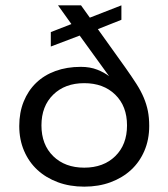

<svg xmlns="http://www.w3.org/2000/svg" viewBox="-20 -688 630 718"><path d="M295 10Q241 10 196.5 -6.5Q152 -23 120 -52.5Q88 -82 70 -124Q52 -166 52 -217Q52 -267 68.5 -308Q85 -349 115 -378Q145 -407 187.5 -422.5Q230 -438 282 -438Q317 -438 343.5 -427.5Q370 -417 388 -403L278 -555L170 -514V-568L247 -598L197 -668H283L316 -622L434 -668V-614L346 -579L449 -435Q473 -401 490 -374.5Q507 -348 517.5 -323Q528 -298 533 -273Q538 -248 538 -217Q538 -166 520 -124Q502 -82 470 -52.5Q438 -23 393.5 -6.5Q349 10 295 10ZM295 -61Q367 -61 411 -104Q455 -147 455 -219Q455 -291 411 -334Q367 -377 295 -377Q223 -377 179 -334Q135 -291 135 -219Q135 -147 179 -104Q223 -61 295 -61Z"/></svg>

Font: Celebes
Style: Regular
Weight: 400
Designer: Anugrah Pasau
Foundry: Lafontype
Version: Version 1.000; ttfautohint (v1.8.4)